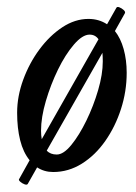

<svg xmlns="http://www.w3.org/2000/svg" viewBox="-20 -469 380 538"><path d="M58 46Q56 50 49 47.5Q42 45 36.5 40Q31 35 34 32L63 -20Q45 -42 36.5 -76Q28 -110 28 -153Q28 -199 45 -245.5Q62 -292 90.5 -330.5Q119 -369 154.5 -392.5Q190 -416 228 -416Q257 -416 280 -401L306 -447Q308 -451 314.5 -448.5Q321 -446 326.5 -441Q332 -436 330 -432L302 -382Q318 -362 326.5 -331.5Q335 -301 335 -265Q335 -213 319 -163.5Q303 -114 275 -74Q247 -34 209.5 -10.5Q172 13 129 13Q104 13 84 0ZM95 -103Q95 -90 97 -79L256 -359Q247 -372 231 -372Q211 -372 187 -344Q163 -316 142.5 -274Q122 -232 108.5 -186Q95 -140 95 -103ZM139 -36Q158 -36 180 -63Q202 -90 222 -131Q242 -172 255 -216.5Q268 -261 268 -297Q268 -310 267 -321L111 -47Q121 -36 139 -36Z"/></svg>

Font: Junicode Two Beta Condensed Medium
Style: Italic
Weight: 500
Width: 3
Italic angle: -9°
Version: Version 1.053; ttfautohint (v1.8.4)